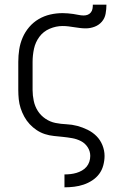

<svg xmlns="http://www.w3.org/2000/svg" viewBox="-20 -584 540 819"><path d="M255 215V160H256Q269 160 281.5 158.5Q294 157 306 153.5Q318 150 329.5 143.5Q341 137 349 127.5Q357 118 361 106Q365 94 365 81Q365 61 354 44Q343 27 325.5 18Q308 9 288.5 5.5Q269 2 249.5 0Q230 -2 210 -4Q190 -6 171.5 -12Q153 -18 136.5 -29Q120 -40 106.5 -54.5Q93 -69 83.5 -86.5Q74 -104 68 -122.5Q62 -141 60 -160.5Q58 -180 58 -200V-320Q58 -347 62 -373Q66 -399 76.5 -423.5Q87 -448 104.5 -468.5Q122 -489 145 -502.5Q168 -516 194 -522Q220 -528 247 -528Q258 -528 269.5 -527Q281 -526 292 -524.5Q303 -523 314.5 -520.5Q326 -518 337 -518Q346 -518 354 -521Q362 -524 367.5 -531Q373 -538 374.5 -546.5Q376 -555 376 -564H434Q434 -545 430.5 -525.5Q427 -506 414.5 -491.5Q402 -477 383.5 -470Q365 -463 346 -463Q334 -463 321.5 -464.5Q309 -466 296.5 -468Q284 -470 272 -471.5Q260 -473 247 -473Q219 -473 192 -461.5Q165 -450 148 -427Q131 -404 125 -376Q119 -348 119 -320V-200Q119 -177 124 -153.5Q129 -130 141.5 -110.5Q154 -91 174 -77.5Q194 -64 217 -59.5Q240 -55 263.5 -54Q287 -53 309.5 -47Q332 -41 353.5 -30.5Q375 -20 391.5 -3.5Q408 13 417 35.5Q426 58 426 81Q426 101 420.5 121.5Q415 142 403 158Q391 174 373.5 185.5Q356 197 336.5 203.5Q317 210 296.5 212.5Q276 215 256 215Z"/></svg>

Font: Iosevka Fixed SS04 Light
Style: Regular
Weight: 300
Monospace: yes
Designer: Belleve Invis
Foundry: Belleve Invis
Version: Version 32.5.0